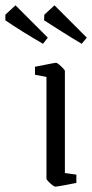

<svg xmlns="http://www.w3.org/2000/svg" viewBox="-98 -690 345 719"><path d="M109 9Q106 9 98 3Q90 -3 83 -10.5Q76 -18 76 -21V-402L33 -410V-440Q33 -440 43.5 -442Q54 -444 69 -447Q84 -450 96.5 -452.5Q109 -455 112 -455Q115 -455 123 -448.5Q131 -442 138 -434.5Q145 -427 145 -424V-42L188 -36V-5Q188 -5 177.5 -3Q167 -1 152 2Q137 5 124.5 7Q112 9 109 9ZM63 -526Q25 -548 -12 -571Q-49 -594 -78 -614V-635L-40 -670L81 -549ZM208 -526Q171 -548 134.5 -571Q98 -594 67 -614L68 -635L106 -670L227 -549Z"/></svg>

Font: Grenze Gotisch Light
Style: Regular
Weight: 300
Designer: Renata Polastri
Foundry: Omnibus-Type
Version: Version 1.001